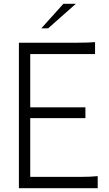

<svg xmlns="http://www.w3.org/2000/svg" viewBox="-20 -996 575 1016"><path d="M80 0V-770H391Q421 -770 441.5 -770.8Q462 -771.5 483 -773V-710H140V-428H432V-371H140V-60H405Q461 -60 497 -64V0ZM198.5 -846 315.5 -976H381.5L234.5 -846Z"/></svg>

Font: Junction Light
Style: Regular
Weight: 300
Designer: Caroline Hadilaksono
Foundry: Caroline Hadilaksono, Tyler Finck, The League of Moveable Type
Version: Version 2.000; ttfautohint (v1.8.3)